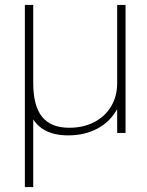

<svg xmlns="http://www.w3.org/2000/svg" viewBox="-20 -540 598 780"><path d="M81 220V-520H115V-203Q115 -110 151 -65.5Q187 -21 261 -21Q319 -21 363 -44Q407 -67 431.5 -108Q456 -149 456 -202V-520H490V0H456V-94H454Q427 -45 375.5 -17.5Q324 10 257 10Q133 10 98 -90L115 -105V220Z"/></svg>

Font: M PLUS 1 Thin ExtraLight
Style: Regular
Weight: 250
Version: Version 1.001